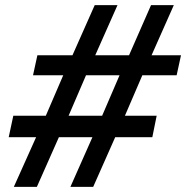

<svg xmlns="http://www.w3.org/2000/svg" viewBox="-20 -730 727 750"><path d="M670 -436H536L468 -278H592L575 -194H430L344 0H255L341 -194H210L124 0H34L121 -194H14L32 -278H159L227 -436H109L126 -514H263L350 -710H439L352 -514H484L570 -710H659L572 -514H687ZM379 -278 447 -436H316L248 -278Z"/></svg>

Font: Raleway Thin SemiBold
Style: Italic
Weight: 600
Italic angle: -12°
Version: Version 4.026